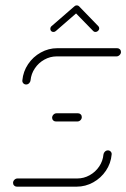

<svg xmlns="http://www.w3.org/2000/svg" viewBox="-20 -699 473 719"><path d="M384.1 -135.9Q390.4 -135.9 394.6 -131.3Q398.9 -126.7 398.1 -120.4Q395.2 -87.4 376.7 -59.8Q358.1 -32.2 329.1 -16.1Q300 0 267 0H43Q37 0 33 -4.1Q28.9 -8.1 28.9 -14.1Q28.9 -20.7 33.9 -25.7Q38.9 -30.7 45.6 -30.7H269.6Q294.1 -30.7 315.7 -42.8Q337.4 -54.8 351.3 -75.4Q365.2 -95.9 367.4 -120.4Q368.1 -126.7 373 -131.3Q377.8 -135.9 384.1 -135.9ZM286.3 -260.7Q286.3 -253.7 281.3 -248.9Q276.3 -244.1 269.6 -244.1H189.3Q183.3 -244.1 179.3 -248Q175.2 -251.9 175.2 -257.8Q175.2 -264.8 180.2 -269.8Q185.2 -274.8 191.9 -274.8H272.2Q278.1 -274.8 282.2 -270.7Q286.3 -266.7 286.3 -260.7ZM77.8 -382.6Q71.5 -382.6 67.2 -387.2Q63 -391.9 63.7 -398.1Q66.7 -431.1 85.2 -458.7Q103.7 -486.3 132.8 -502.4Q161.9 -518.5 194.4 -518.5H418.9Q424.8 -518.5 428.9 -514.4Q433 -510.4 433 -504.4Q433 -497.8 427.8 -492.8Q422.6 -487.8 416.3 -487.8H192.2Q167.8 -487.8 146.1 -475.7Q124.4 -463.7 110.6 -443.1Q96.7 -422.6 94.4 -398.1Q93.7 -391.9 88.9 -387.2Q84.1 -382.6 77.8 -382.6ZM267.4 -678.9Q272.6 -678.9 275.9 -675.7Q279.3 -672.6 279.3 -667.4Q279.3 -661.1 274.4 -657L189.3 -583Q185.6 -579.3 180 -579.3Q175.2 -579.3 171.9 -582.4Q168.5 -585.6 168.5 -590.4Q168.5 -597.4 173 -601.1L258.5 -675.2Q262.2 -678.9 267.4 -678.9ZM276.7 -674.8 348.1 -601.1Q351.5 -597.8 351.5 -593Q351.5 -587.4 347.2 -583.3Q343 -579.3 337 -579.3Q332.2 -579.3 328.9 -583L257.4 -656.3Z"/></svg>

Font: 26F Galaxy Sans Ultra Light
Style: Italic
Weight: 200
Italic angle: -5°
Designer: C₂₉H₂₅N₃O₅
Version: Version 1.200